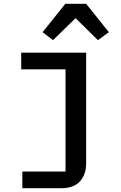

<svg xmlns="http://www.w3.org/2000/svg" viewBox="-20 -794 640 1014"><path d="M98 112H326V-428H92V-516H435V69Q435 127 402.5 163.5Q370 200 302 200H98ZM435 -774 555 -624 497 -582 379 -698 260 -582 205 -624 325 -774Z"/></svg>

Font: IBM Plex Mono Medium
Style: Regular
Weight: 500
Monospace: yes
Designer: Mike Abbink, Paul van der Laan, Pieter van Rosmalen
Foundry: Bold Monday
Version: Version 2.3